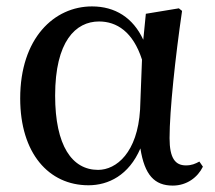

<svg xmlns="http://www.w3.org/2000/svg" viewBox="-20 -563 671 599"><path d="M256 15C318 15 382 -16 418 -100C431 -17 462 16 519 16C563 16 597 -10 613 -43L602 -59C589 -52 578 -47 560 -47C527 -47 509 -69 509 -132C509 -218 527 -385 548 -529L538 -537L435 -520L427 -439C395 -508 339 -543 267 -543C149 -543 43 -444 43 -256C43 -85 132 15 256 15ZM423 -377 417 -221C409 -87 343 -33 286 -33C205 -33 152 -108 152 -265C152 -434 216 -496 289 -496C344 -496 395 -464 423 -377Z"/></svg>

Font: Noto Serif JP SemiBold
Style: Regular
Weight: 600
Designer: Ryoko NISHIZUKA 西塚涼子 (kana & ideographs); Frank Grießhammer (Latin, Greek & Cyrillic); Wenlong ZHANG 张文龙 (bopomofo); San
Foundry: Adobe
Version: Version 2.001;hotconv 1.1.0;makeotfexe 2.6.0